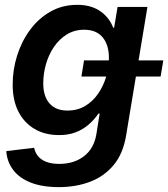

<svg xmlns="http://www.w3.org/2000/svg" viewBox="-20 -558 693 791"><path d="M222.7 212.9Q153.8 212.9 106.4 194.1Q59.1 175.3 33.9 141.6Q8.8 107.9 5.9 64.5L120.6 50.8Q124.5 69.8 136.2 84.7Q147.9 99.6 169.7 108.4Q191.4 117.2 224.1 117.2Q285.2 117.2 326.2 85.4Q367.2 53.7 377 -4.9L390.6 -90.3L385.3 -89.8Q367.7 -64 344.5 -44.2Q321.3 -24.4 291.7 -12.9Q262.2 -1.5 223.6 -1.5Q165.5 -1.5 122.6 -26.6Q79.6 -51.8 55.9 -98.1Q32.2 -144.5 32.2 -209.5Q32.2 -270.5 50.5 -328.9Q68.8 -387.2 103.5 -434.6Q138.2 -481.9 187.5 -510Q236.8 -538.1 298.3 -538.1Q329.6 -538.1 354 -530.5Q378.4 -522.9 396.5 -509.5Q414.6 -496.1 427 -479.2Q439.5 -462.4 446.3 -443.8L450.2 -444.3L464.4 -529.3H587.4L500 -2.4Q487.8 74.2 448.5 121.6Q409.2 168.9 350.8 190.9Q292.5 212.9 222.7 212.9ZM257.8 -102.5Q299.3 -102.5 331.1 -121.6Q362.8 -140.6 384.5 -172.4Q406.2 -204.1 417.5 -242.4Q428.7 -280.8 428.7 -319.3Q428.7 -373.5 402.6 -404.5Q376.5 -435.5 327.1 -435.5Q286.6 -435.5 255.1 -416Q223.6 -396.5 201.9 -364.3Q180.2 -332 169.2 -293Q158.2 -253.9 158.2 -214.8Q158.2 -161.1 184.1 -131.8Q210 -102.5 257.8 -102.5ZM315.4 -242.7 326.2 -309.1H652.8L641.6 -242.7Z"/></svg>

Font: Inter 24pt SemiBold
Style: Italic
Weight: 600
Italic angle: -9.3988°
Designer: Rasmus Andersson
Foundry: rsms
Version: Version 4.001;git-66647c0bb